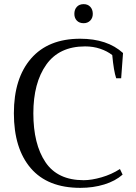

<svg xmlns="http://www.w3.org/2000/svg" viewBox="-20 -897 659 927"><path d="M339 -830Q339 -851 351 -864Q363 -877 384 -877Q404 -877 416 -864Q428 -851 428 -830Q428 -810 415.5 -797.5Q403 -785 384 -785Q363 -785 351 -797.5Q339 -810 339 -830ZM47 -350Q47 -519 130 -614.5Q213 -710 367 -710Q498 -710 574 -641L565 -519H541Q529 -554 522 -631Q498 -650 464 -661.5Q430 -673 391 -673Q266 -673 203.5 -585Q141 -497 141 -350Q141 -201 199.5 -114Q258 -27 384 -27Q422 -27 470.5 -41Q519 -55 559 -81L572 -54Q537 -23 483.5 -6.5Q430 10 368 10Q210 10 128.5 -85Q47 -180 47 -350Z"/></svg>

Font: Trirong
Style: Regular
Weight: 400
Version: Version 1.000